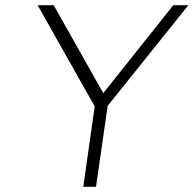

<svg xmlns="http://www.w3.org/2000/svg" viewBox="-20 -720 746 740"><path d="M301 0 345 -310 125 -700H187L378 -361L648 -700H706L395 -312L350 0Z"/></svg>

Font: Lexend ExtLt
Style: Italic
Weight: 250
Italic angle: -8.13011°
Designer: Bonnie Shaver-Troup, Thomas Jockin
Foundry: Lexend
Version: Version 1.007